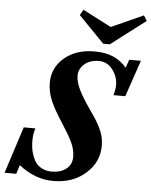

<svg xmlns="http://www.w3.org/2000/svg" viewBox="-100 -936 786 998"><g transform="rotate(5 293.5 -437.0)"><path d="M412.1 -720.2 278.3 -857.9 294.4 -887.2 443.4 -810.1 610.4 -885.3 627.4 -857.9 446.8 -720.2ZM215.3 13.2Q119.6 13.2 35.6 -53.7L21 -7.3H-40L38.6 -251H99.6Q89.4 -222.7 89.4 -186Q89.4 -168 91.6 -150.1Q93.8 -132.3 101.1 -110.6Q108.4 -88.9 120.1 -72.8Q131.8 -56.6 153.3 -45.7Q174.8 -34.7 202.6 -34.7Q249.5 -34.7 278.8 -57.4Q308.1 -80.1 308.1 -121.1Q308.1 -158.7 289.6 -197.3Q271 -235.8 235.4 -290Q195.3 -351.1 174.3 -397.9Q153.3 -444.8 153.3 -494.1Q153.3 -572.8 214.1 -624.5Q274.9 -676.3 371.1 -676.3Q427.2 -676.3 467.5 -659.4Q507.8 -642.6 539.6 -606.4L554.2 -648.9H615.2L550.3 -458.5H488.8Q497.6 -489.3 497.6 -511.7Q497.6 -555.7 469.7 -592.3Q441.9 -628.9 398.4 -628.9Q351.1 -628.9 322.5 -603.8Q293.9 -578.6 293.9 -543.5Q293.9 -510.3 314.2 -469.5Q334.5 -428.7 371.6 -375.5Q391.1 -347.7 401.9 -331.3Q412.6 -314.9 425.8 -289.8Q439 -264.6 445.1 -240.7Q451.2 -216.8 451.2 -191.4Q451.2 -105 384 -45.9Q316.9 13.2 215.3 13.2Z"/></g></svg>

Font: Elstob 6pt
Style: Italic
Weight: 700
Italic angle: -20°
Designer: Peter S. Baker
Version: Version 1.015